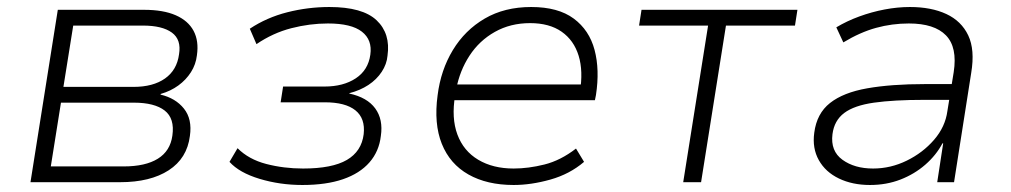

<svg xmlns="http://www.w3.org/2000/svg" viewBox="-20 -520 2885 548"><path d="M67 0 145 -492H391Q446 -492 481.5 -476.5Q517 -461 532.5 -432Q548 -403 542 -362Q539 -336 525 -314Q511 -292 489 -276Q467 -260 439 -252L438 -250Q481 -240 505 -210Q529 -180 522 -132Q514 -68 461.5 -34Q409 0 323 0ZM125 -45H333Q395 -45 430.5 -67Q466 -89 472 -133Q479 -182 450 -204.5Q421 -227 362 -227H154ZM161 -272H361Q417 -272 451 -296Q485 -320 491 -365Q498 -407 470.5 -427Q443 -447 388 -447H189Z M843 8Q779 8 721 -9.5Q663 -27 635 -58L658 -97Q690 -65 740 -52Q790 -39 845 -39Q928 -39 970 -63.5Q1012 -88 1018 -137Q1023 -182 994.5 -205Q966 -228 907 -228H781L788 -273H906Q960 -273 995.5 -296.5Q1031 -320 1037 -364Q1043 -406 1013 -429.5Q983 -453 916 -453Q864 -453 811.5 -439.5Q759 -426 712 -394L693 -438Q741 -470 800 -485Q859 -500 920 -500Q1015 -500 1055 -462Q1095 -424 1086 -361Q1084 -337 1069.5 -315Q1055 -293 1031.5 -277.5Q1008 -262 977 -254V-253Q1028 -242 1051 -210.5Q1074 -179 1067 -132Q1062 -88 1034.5 -56.5Q1007 -25 959 -8.5Q911 8 843 8Z M1446 8Q1370 8 1317 -22Q1264 -52 1241 -109.5Q1218 -167 1229 -248Q1238 -320 1272.5 -377Q1307 -434 1363.5 -467Q1420 -500 1496 -500Q1573 -500 1617.5 -467Q1662 -434 1677 -377.5Q1692 -321 1681 -249L1678 -234H1259L1266 -279H1662L1635 -257Q1645 -317 1631.5 -361Q1618 -405 1583 -429.5Q1548 -454 1493 -454Q1437 -454 1392.5 -429Q1348 -404 1320 -361Q1292 -318 1282 -265L1279 -248Q1268 -183 1285.5 -136Q1303 -89 1345 -64Q1387 -39 1446 -39Q1488 -39 1534 -50.5Q1580 -62 1624 -96L1647 -58Q1606 -23 1551 -7.5Q1496 8 1446 8Z M1930 0 2001 -447H1804L1811 -492H2256L2249 -447H2052L1981 0Z M2463 8Q2413 8 2374.5 -10.5Q2336 -29 2317 -63Q2298 -97 2304 -141Q2311 -196 2349 -226Q2387 -256 2455.5 -268Q2524 -280 2620 -280H2709L2701 -235H2618Q2531 -235 2474.5 -227Q2418 -219 2389.5 -197.5Q2361 -176 2356 -137Q2350 -89 2384.5 -64Q2419 -39 2472 -39Q2522 -39 2568 -61.5Q2614 -84 2646 -121Q2678 -158 2684 -203L2702 -314Q2713 -385 2680 -419Q2647 -453 2574 -453Q2526 -453 2480.5 -440.5Q2435 -428 2387 -399L2367 -442Q2397 -460 2432.5 -473Q2468 -486 2505 -493Q2542 -500 2577 -500Q2638 -500 2681 -480Q2724 -460 2743.5 -419Q2763 -378 2752 -312L2703 0H2655L2672 -111H2670Q2652 -77 2621 -50Q2590 -23 2550 -7.5Q2510 8 2463 8Z"/></svg>

Font: Nunito Sans 7pt ExtraLight
Style: Italic
Weight: 250
Italic angle: -9°
Designer: Vernon Adams
Foundry: Vernon Adams
Version: Version 3.101;gftools[0.9.27]